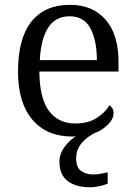

<svg xmlns="http://www.w3.org/2000/svg" viewBox="-20 -566 570 810"><path d="M360.7 224Q299 224 264.8 197.2Q230.7 170.3 230.7 115.7Q230.7 83.7 251.2 55.3Q271.7 27 299.3 9.3Q296 9.7 292.3 9.8Q288.7 10 284.7 10Q176.7 10 116.3 -61.5Q56 -133 56 -263.3Q56 -404.7 112.8 -475.2Q169.7 -545.7 275 -545.7Q370.3 -545.7 425.2 -483.5Q480 -421.3 480 -302.7V-264.3H146Q147 -151 186.7 -98Q226.3 -45 298 -45Q351.3 -45 387.5 -68Q423.7 -91 441.3 -121.7Q448.3 -118 453.7 -109.7Q459 -101.3 459 -89.3Q459 -63 434.3 -39.3Q409.7 -15.7 380.7 -5.3Q348.7 10.3 325 37Q301.3 63.7 301.3 103.3Q301.3 140 322 155Q342.7 170 372.3 170Q386.7 170 401.3 167.7Q416 165.3 434.3 161V208.3Q424.3 213 411.2 216.5Q398 220 384.7 222Q371.3 224 360.7 224ZM388.7 -312.3Q388.7 -395.3 361.5 -446.3Q334.3 -497.3 274 -497.3Q213.3 -497.3 182.8 -448.8Q152.3 -400.3 148 -312.3Z"/></svg>

Font: Noto Serif Hentaigana ExtraLight
Style: Regular
Weight: 200
Designer: Kazuhiro Yamada
Foundry: nipponia
Version: Version 1.000